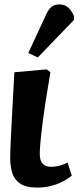

<svg xmlns="http://www.w3.org/2000/svg" viewBox="-20 -835 378 869"><path d="M148 14Q97 14 70.5 -4.5Q44 -23 35 -53.5Q26 -84 26 -120Q26 -147 30.5 -238.5Q35 -330 45 -508L191 -521L208 -508Q184 -368 172 -272Q160 -176 160 -138Q160 -80 211 -80Q229 -80 248.5 -85Q268 -90 286 -99L305 -40Q237 14 148 14ZM151 -575 108 -595 186 -763Q198 -791 212 -803Q226 -815 249 -815Q273 -815 289 -800.5Q305 -786 315 -761V-745Z"/></svg>

Font: Literata 12pt
Style: Bold Italic
Weight: 700
Italic angle: -2°
Designer: Latin by Veronika Burian and Jose Scaglione. Greek by Irene Vlachou. Cyrillic by Vera Evstafieva
Foundry: TypeTogether
Version: Version 3.002